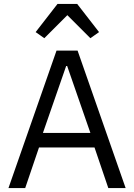

<svg xmlns="http://www.w3.org/2000/svg" viewBox="-20 -955 681 975"><path d="M530 0 460 -206H178L108 0H23L267 -698H374L618 0ZM321 -620H316L198 -280H439ZM372 -935 483 -792 439 -761 322 -878 205 -761 161 -792 272 -935Z"/></svg>

Font: IBM Plex Sans Arabic
Style: Regular
Weight: 400
Designer: Mike Abbink, Paul van der Laan, Pieter van Rosmalen, Wael Morcos, Khajak Apelian
Foundry: Bold Monday
Version: Version 1.1